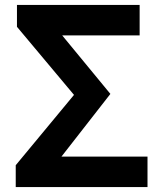

<svg xmlns="http://www.w3.org/2000/svg" viewBox="-20 -761 659 781"><path d="M44 0H580V-124H230L429 -379L233 -617H548V-741H49V-652L281 -375L44 -89Z"/></svg>

Font: Source Han Sans KR
Style: Bold
Weight: 700
Designer: Ryoko NISHIZUKA 西塚涼子 (kana, bopomofo & ideographs); Paul D. Hunt (Latin, Greek & Cyrillic); Sandoll Communications 산돌커뮤니
Foundry: Adobe
Version: Version 2.004;hotconv 1.0.118;makeotfexe 2.5.65603